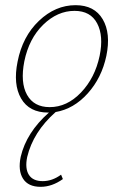

<svg xmlns="http://www.w3.org/2000/svg" viewBox="-20 -432 479 742"><path d="M272 -412Q345 -412 377 -357.5Q409 -303 391 -216Q373 -131 319 -71Q265 -11 195 1Q108 78 85 175Q76 219 91.5 243.5Q107 268 145 268Q182 268 216 243L223 260Q181 290 137 290Q89 290 69 258.5Q49 227 60 174Q82 80 169 3H166Q93 3 61.5 -51.5Q30 -106 48 -194Q67 -291 130.5 -351.5Q194 -412 272 -412ZM365 -216Q381 -293 355.5 -341.5Q330 -390 268 -390Q202 -390 147 -336.5Q92 -283 74 -195Q58 -113 84.5 -65.5Q111 -18 172 -18Q239 -18 293 -74.5Q347 -131 365 -216Z"/></svg>

Font: EauTestText Extralight
Style: Italic
Weight: 250
Italic angle: -12°
Designer: Christian Thalmann (Catharsis Fonts)
Version: Version 0.001;PS 000.001;hotconv 1.0.88;makeotf.lib2.5.64775